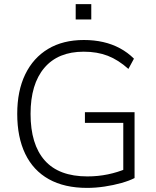

<svg xmlns="http://www.w3.org/2000/svg" viewBox="-20 -908 762 936"><path d="M405 8Q294 8 218 -34.5Q142 -77 103 -158Q64 -239 64 -353Q64 -465 103 -545.5Q142 -626 214.5 -669.5Q287 -713 389 -713Q439 -713 483 -703Q527 -693 565 -672.5Q603 -652 633 -622L606 -572Q557 -616 505.5 -636Q454 -656 388 -656Q263 -656 196 -577Q129 -498 129 -353Q129 -204 198 -126Q267 -48 406 -48Q458 -48 506 -58Q554 -68 596 -86L581 -44V-309H394V-361H636V-40Q611 -27 572 -16Q533 -5 489.5 1.5Q446 8 405 8ZM349 -813V-888H425V-813Z"/></svg>

Font: Nunito Sans 12pt ExtraLight Light
Style: Regular
Weight: 300
Version: Version 3.101;gftools[0.9.27]